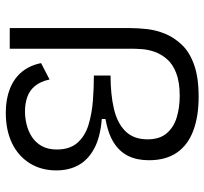

<svg xmlns="http://www.w3.org/2000/svg" viewBox="-42 -668 723 680"><g transform="rotate(90 320.0 -327.5)"><path d="M378 14Q331 14 294 -0.5Q257 -15 234 -43Q211 -71 203 -111L261 -141Q268 -109 284 -89.5Q300 -70 323.5 -62Q347 -54 374 -54Q396 -54 419.5 -59.5Q443 -65 463.5 -78Q484 -91 496.5 -113Q509 -135 509 -167Q509 -213 485 -240Q461 -267 421.5 -279Q382 -291 336 -294.5Q290 -298 247 -298V-357Q314 -357 365 -369Q416 -381 444.5 -410Q473 -439 473 -488Q473 -531 451.5 -556Q430 -581 395 -591.5Q360 -602 319 -602Q270 -602 238 -589.5Q206 -577 188.5 -556.5Q171 -536 163 -513Q155 -490 153.5 -468Q152 -446 152 -431V0H79V-428Q79 -454 82.5 -486Q86 -518 99 -550Q112 -582 138 -609.5Q164 -637 209 -653Q254 -669 322 -669Q392 -669 442.5 -650Q493 -631 520 -592Q547 -553 547 -493Q547 -450 531.5 -419Q516 -388 484 -368Q452 -348 401 -339V-326Q464 -321 504 -300Q544 -279 563.5 -245Q583 -211 583 -165Q583 -111 557.5 -70.5Q532 -30 486.5 -8Q441 14 378 14Z"/></g></svg>

Font: Bricolage Grotesque 24pt Light
Style: Regular
Weight: 300
Designer: Mathieu Triay
Foundry: Atelier Triay
Version: Version 1.001;gftools[0.9.33.dev8+g029e19f]